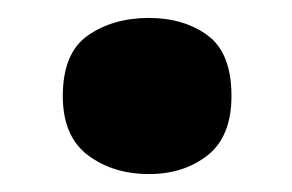

<svg xmlns="http://www.w3.org/2000/svg" viewBox="-20 -458 326 214"><path d="M50 -351Q50 -399 78 -418.5Q106 -438 146 -438Q185 -438 211.5 -418.5Q238 -399 238 -351Q238 -306 211.5 -285Q185 -264 146 -264Q106 -264 78 -285Q50 -306 50 -351Z"/></svg>

Font: Noto Sans Oriya ExtraBold
Style: Regular
Weight: 800
Version: Version 2.003